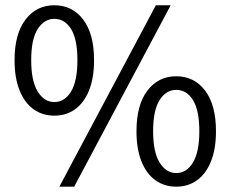

<svg xmlns="http://www.w3.org/2000/svg" viewBox="-20 -688 864 720"><path d="M183.7 -254.3Q138.8 -254.3 105.3 -278.7Q71.7 -303.1 53.2 -349.6Q34.6 -396.1 34.6 -462.3Q34.6 -561 75.7 -614.6Q116.7 -668.3 183.7 -668.3Q251.3 -668.3 292 -614.6Q332.7 -561 332.7 -462.3Q332.7 -396.1 314.2 -349.6Q295.7 -303.1 262.1 -278.7Q228.5 -254.3 183.7 -254.3ZM183.7 -305.3Q222.6 -305.3 246.5 -344.8Q270.3 -384.3 270.3 -462.3Q270.3 -541 246.5 -579.1Q222.6 -617.3 183.7 -617.3Q145.7 -617.3 121.4 -579.1Q97 -541 97 -462.3Q97 -384.3 121.4 -344.8Q145.7 -305.3 183.7 -305.3ZM202.6 12 564.5 -668.3H620.1L258.2 12ZM640.8 12Q596 12 562.4 -12.4Q528.8 -36.7 510.3 -83.2Q491.8 -129.7 491.8 -196Q491.8 -294.6 532.8 -348.3Q573.9 -402 640.8 -402Q708.4 -402 749.1 -348.3Q789.9 -294.6 789.9 -196Q789.9 -129.7 771.3 -83.2Q752.8 -36.7 719.2 -12.4Q685.7 12 640.8 12ZM640.8 -39Q679.8 -39 703.6 -78.5Q727.5 -118 727.5 -196Q727.5 -274.6 703.6 -312.8Q679.8 -351 640.8 -351Q602.9 -351 578.5 -312.8Q554.2 -274.6 554.2 -196Q554.2 -118 578.5 -78.5Q602.9 -39 640.8 -39Z"/></svg>

Font: Source Sans 3 Variable
Style: Regular
Weight: 200
Designer: Paul D. Hunt
Foundry: Adobe Systems Incorporated
Version: Version 3.026